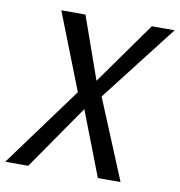

<svg xmlns="http://www.w3.org/2000/svg" viewBox="-119 -773 792 846"><g transform="rotate(10 277.0 -350.0)"><path d="M-40 0 236.5 -377 277 -309 63 0ZM325.5 -363.5 476 0H374.5L260 -296.5L225 -349.5L87.5 -700H195.5L297 -413ZM317.5 -343 284 -407 492.5 -700H594.5Z"/></g></svg>

Font: Cabin
Style: Italic
Weight: 400
Width: 4
Italic angle: -10°
Designer: Pablo Impallari
Foundry: Pablo Impallari. http://www.impallari.com Igino Marini. http://www.ikern.com
Version: Version 3.001